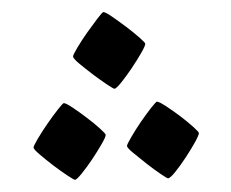

<svg xmlns="http://www.w3.org/2000/svg" viewBox="-20 -297 377 313"><path d="M216.8 -225.6Q216.8 -222.2 210.2 -210.7Q203.6 -199.2 194.8 -186Q186 -172.9 177.7 -162.6Q169.4 -152.3 166.5 -152.3Q165 -152.3 154.3 -159.4Q143.6 -166.5 131.3 -175.8Q119.1 -185.1 109.1 -193.4Q99.1 -201.7 99.1 -205.1Q99.1 -207.5 106.2 -219.5Q113.3 -231.4 122.1 -243.9Q130.9 -256.3 138.9 -266.8Q147 -277.3 148.4 -277.3Q151.9 -277.3 162.8 -269.8Q173.8 -262.2 185.8 -253.2Q197.8 -244.1 207.3 -235.8Q216.8 -227.5 216.8 -225.6ZM152.3 -77.1Q152.3 -73.7 145.8 -62.3Q139.2 -50.8 130.4 -37.6Q121.6 -24.4 113.3 -14.2Q105 -3.9 102.1 -3.9Q100.6 -3.9 89.8 -11Q79.1 -18.1 66.9 -27.3Q54.7 -36.6 44.7 -45.2Q34.7 -53.7 34.7 -56.6Q34.7 -59.1 41.7 -71Q48.8 -83 57.6 -95.7Q66.4 -108.4 74.5 -118.7Q82.5 -128.9 84 -128.9Q87.4 -128.9 98.4 -121.6Q109.4 -114.3 121.3 -105.2Q133.3 -96.2 142.8 -87.6Q152.3 -79.1 152.3 -77.1ZM304.2 -80.1Q304.2 -76.7 297.9 -65.2Q291.5 -53.7 282.7 -40.3Q273.9 -26.9 265.6 -16.6Q257.3 -6.3 253.9 -6.3Q252.4 -6.3 241.9 -13.4Q231.4 -20.5 219.2 -30Q207 -39.6 197 -47.9Q187 -56.2 187 -59.1Q187 -61.5 194.1 -73.7Q201.2 -85.9 209.7 -98.4Q218.3 -110.8 226.3 -121.1Q234.4 -131.3 235.8 -131.3Q239.3 -131.3 250.5 -124Q261.7 -116.7 273.7 -107.7Q285.6 -98.6 294.9 -90.3Q304.2 -82 304.2 -80.1Z"/></svg>

Font: Accordance
Style: Regular
Weight: 400
Version: Version 1.1 (build May 11, 2018) Miklal Software Solutions, 